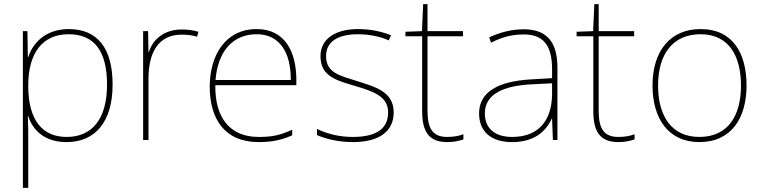

<svg xmlns="http://www.w3.org/2000/svg" viewBox="-20 -679 3700 931"><path d="M313 -538C203 -538 139 -472 117 -402H115L113 -528H91V232H117V15C117 -27 117 -71 115 -116H117C139 -46 198 10 303 10C444 10 526 -91 526 -269C526 -445 453 -538 313 -538ZM313 -513C435 -513 499 -434 499 -269C499 -101 426 -15 303 -15C189 -15 117 -92 117 -262V-265C117 -421 185 -513 313 -513Z M861 -536C776 -536 721 -488 702 -427H700L698 -528H674V0H700V-297C700 -428 750 -511 861 -511C891 -511 911 -508 936 -501L942 -525C918 -532 893 -536 861 -536Z M1225 -538C1071 -538 997 -408 997 -259C997 -104 1068 10 1234 10C1298 10 1346 0 1397 -23V-50C1335 -22 1298 -15 1234 -15C1097 -15 1022 -105 1024 -266H1417V-291C1417 -430 1360 -538 1225 -538ZM1225 -513C1337 -513 1391 -423 1390 -291H1025C1037 -436 1113 -513 1225 -513Z M1889 -134C1889 -235 1799 -258 1711 -286C1630 -312 1561 -325 1561 -407C1561 -478 1620 -513 1716 -513C1769 -513 1828 -501 1865 -483L1876 -508C1834 -525 1779 -538 1716 -538C1604 -538 1534 -489 1534 -407C1534 -309 1609 -290 1702 -262C1790 -236 1862 -212 1862 -134C1862 -60 1812 -15 1691 -15C1629 -15 1570 -28 1517 -54V-24C1555 -7 1618 10 1691 10C1823 10 1889 -45 1889 -134Z M2148 -15C2074 -15 2053 -61 2053 -143V-503H2225V-528H2053V-659H2032L2026 -528L1946 -525V-503H2027V-140C2027 -47 2055 10 2148 10C2183 10 2205 4 2227 -3V-28C2205 -20 2181 -15 2148 -15Z M2519 -537C2460 -537 2405 -522 2352 -498L2361 -472C2418 -501 2466 -512 2519 -512C2612 -512 2657 -463 2657 -343V-300L2554 -294C2397 -285 2303 -234 2303 -129C2303 -45 2357 10 2463 10C2571 10 2627 -42 2655 -103H2657L2661 0H2683V-350C2683 -480 2628 -537 2519 -537ZM2556 -270 2657 -275V-220C2655 -99 2596 -15 2463 -15C2378 -15 2331 -58 2331 -129C2331 -222 2420 -263 2556 -270Z M2978 -15C2904 -15 2883 -61 2883 -143V-503H3055V-528H2883V-659H2862L2856 -528L2776 -525V-503H2857V-140C2857 -47 2885 10 2978 10C3013 10 3035 4 3057 -3V-28C3035 -20 3011 -15 2978 -15Z M3600 -264C3600 -417 3536 -538 3377 -538C3230 -538 3144 -432 3144 -264C3144 -107 3219 10 3371 10C3528 10 3600 -109 3600 -264ZM3171 -264C3171 -420 3245 -513 3377 -513C3518 -513 3573 -402 3573 -264C3573 -119 3511 -15 3371 -15C3236 -15 3171 -117 3171 -264Z"/></svg>

Font: Noto Sans Lao Thin
Style: Regular
Weight: 100
Designer: Monotype Design Team
Foundry: Monotype Imaging Inc.
Version: Version 2.003